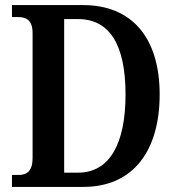

<svg xmlns="http://www.w3.org/2000/svg" viewBox="-20 -734 695 754"><path d="M27 0H307C505 0 607 -144 607 -363C607 -590 494 -714 307 -714H27V-667H50C84 -667 108 -655 108 -603V-113C108 -63 86 -47 54 -47H27ZM287 -56H232V-659H287C410 -659 473 -559 473 -363C473 -169 410 -56 287 -56Z"/></svg>

Font: Noto Serif Sinhala Condensed SemiBold
Style: Regular
Weight: 600
Width: 3
Designer: Jelle Bosma - Monotype Design Team
Foundry: Monotype Imaging Inc.
Version: Version 2.007